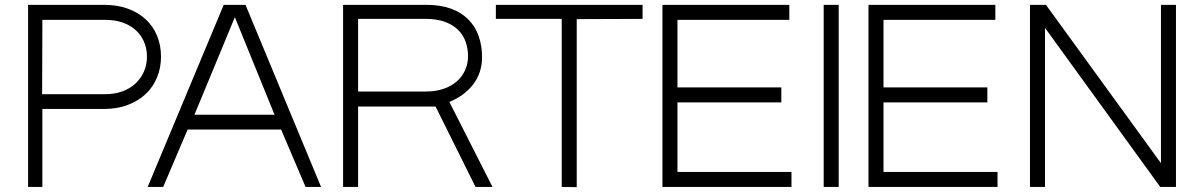

<svg xmlns="http://www.w3.org/2000/svg" viewBox="-20 -772 4917 793"><path d="M96 0V-752H410Q465 -752 508.5 -736Q552 -720 582.5 -691.5Q613 -663 629 -623.5Q645 -584 645 -538Q645 -492 628.5 -452Q612 -412 581.5 -383.5Q551 -355 507.5 -338.5Q464 -322 410 -322H155V0ZM154 -383H414Q453 -383 485 -394.5Q517 -406 539.5 -427Q562 -448 574.5 -476.5Q587 -505 587 -538Q587 -571 575 -599Q563 -627 540.5 -647.5Q518 -668 486 -679Q454 -690 415 -690H155Z M590 0 904 -752H994L1306 0H1242L1141 -237H755L654 0ZM950 -701 783 -298H1114Z M1397 0V-752H1741Q1799 -752 1842 -736.5Q1885 -721 1914 -692Q1943 -663 1957 -623Q1971 -583 1971 -536Q1971 -472 1935 -424.5Q1899 -377 1836 -351L2014 0H1944L1779 -332H1459V0ZM1459 -394H1739Q1778 -394 1810 -404.5Q1842 -415 1865 -434.5Q1888 -454 1900.5 -481Q1913 -508 1913 -540Q1913 -572 1903 -600Q1893 -628 1871.5 -649Q1850 -670 1817 -682Q1784 -694 1739 -694H1459Z M2300 0V-694H2028V-752H2634V-694L2362 -693V1Z M3249 -62V0H2716V-752H3240V-690H2778V-411H3207V-349H2778V-62Z M3382 0V-752H3444V0Z M4100 -62V0H3567V-752H4091V-690H3629V-411H4058V-349H3629V-62Z M4234 0V-752H4300L4775 -98V-752H4837V0H4772L4296 -657V0Z"/></svg>

Font: Milkman
Style: Regular
Weight: 300
Designer: Giulia Boggio / Martin Desinde
Version: Version 1.000